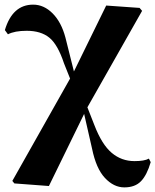

<svg xmlns="http://www.w3.org/2000/svg" viewBox="-20 -581 670 828"><path d="M622.1 103 629.9 118.2Q613.8 173.8 588.1 200.4Q562.5 227.1 516.1 227.1Q470.7 227.1 432.6 186.5Q394.5 146 377 60.1L342.8 -89.8L190.9 221.2L42 210L33.2 199.2L282.2 -242.2L255.9 -308.1Q229 -389.2 192.6 -418.7Q156.2 -448.2 95.2 -448.2Q43.5 -448.2 14.2 -433.1L1 -451.2Q33.7 -561 123 -561Q169.4 -561 207 -523.2Q244.6 -485.4 262.2 -418.9L298.8 -272.9L438 -557.1L582 -546.9L592.8 -534.2L356.9 -118.2L387.2 -41Q419.4 42.5 461.7 78.1Q503.9 113.8 560.1 113.8Q603 113.8 622.1 103Z"/></svg>

Font: Noto Serif JP Black
Style: Regular
Weight: 900
Designer: Ryoko NISHIZUKA  (kana & ideographs); Frank Grießhammer (Latin, Greek & Cyrillic); Wenlong ZHANG  (bopomofo); Sandoll Co
Foundry: Adobe Systems Incorporated
Version: Version 1.001;PS 1.001;hotconv 16.6.54;makeotf.lib2.5.65590